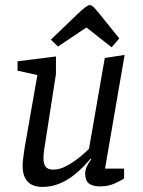

<svg xmlns="http://www.w3.org/2000/svg" viewBox="-20 -729 563 755"><path d="M146 6Q124 6 106.5 -2Q89 -10 79 -28.5Q69 -47 69 -77Q69 -88 70.5 -101.5Q72 -115 74 -127.5Q76 -140 77 -149L127 -434L49 -451V-488L200 -507V-438L156 -155Q155 -149 153.5 -140Q152 -131 151.5 -122.5Q151 -114 151 -105Q151 -85 159.5 -73.5Q168 -62 190 -62Q215 -62 242.5 -77Q270 -92 294 -111.5Q318 -131 330 -144L392 -501L470 -513L393 -66H468V-27Q458 -20 432 -8Q406 4 374 4Q344 4 329.5 -7.5Q315 -19 315 -46Q315 -60 321 -73.5Q327 -87 339 -103L336 -105Q327 -94 309.5 -75.5Q292 -57 267.5 -38Q243 -19 212.5 -6.5Q182 6 146 6ZM419 -543 320 -621 208 -546 180 -573 282 -671Q304 -692 315.5 -700.5Q327 -709 333 -709Q339 -709 346.5 -702.5Q354 -696 370 -676L449 -578Z"/></svg>

Font: Faustina
Style: Italic
Weight: 400
Italic angle: -8°
Designer: Alfonso Garcia
Foundry: http://www.omnibus-type.com
Version: Version 1.200